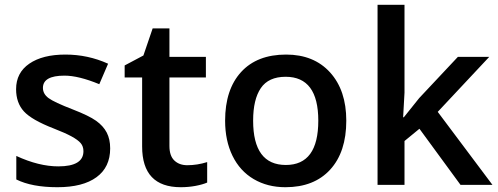

<svg xmlns="http://www.w3.org/2000/svg" viewBox="-20 -780 2102 810"><path d="M444.8 -153.8Q444.8 -74.7 387.2 -32.5Q329.6 9.8 222.2 9.8Q114.3 9.8 48.8 -22.9V-122.1Q144 -78.1 226.1 -78.1Q332 -78.1 332 -142.1Q332 -162.6 320.3 -176.3Q308.6 -189.9 281.7 -204.6Q254.9 -219.2 207 -237.8Q113.8 -273.9 80.8 -310.1Q47.9 -346.2 47.9 -403.8Q47.9 -473.1 103.8 -511.5Q159.7 -549.8 255.9 -549.8Q351.1 -549.8 436 -511.2L398.9 -424.8Q311.5 -460.9 252 -460.9Q161.1 -460.9 161.1 -409.2Q161.1 -383.8 184.8 -366.2Q208.5 -348.6 288.1 -317.9Q355 -292 385.3 -270.5Q415.5 -249 430.2 -220.9Q444.8 -192.9 444.8 -153.8Z M770 -83Q812 -83 854 -96.2V-9.8Q835 -1.5 804.9 4.2Q774.9 9.8 742.7 9.8Q579.6 9.8 579.6 -162.1V-453.1H505.9V-503.9L585 -545.9L624 -660.2H694.8V-540H848.6V-453.1H694.8V-164.1Q694.8 -122.6 715.6 -102.8Q736.3 -83 770 -83Z M1440.9 -271Q1440.9 -138.7 1373 -64.5Q1305.2 9.8 1184.1 9.8Q1108.4 9.8 1050.3 -24.4Q992.2 -58.6 960.9 -122.6Q929.7 -186.5 929.7 -271Q929.7 -402.3 997.1 -476.1Q1064.5 -549.8 1187 -549.8Q1304.2 -549.8 1372.6 -474.4Q1440.9 -398.9 1440.9 -271ZM1047.9 -271Q1047.9 -84 1186 -84Q1322.8 -84 1322.8 -271Q1322.8 -456.1 1185.1 -456.1Q1112.8 -456.1 1080.3 -408.2Q1047.9 -360.4 1047.9 -271Z M1683.6 -285.2 1748.5 -366.2 1911.6 -540H2043.9L1826.7 -308.1L2057.6 0H1922.9L1749.5 -236.8L1686.5 -185.1V0H1572.8V-759.8H1686.5V-389.2L1680.7 -285.2Z"/></svg>

Font: f2_4961           
Style: Regular
Weight: 600
Foundry: Ascender Corporation
Version: Version 1.10